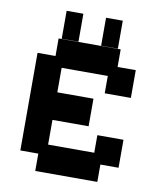

<svg xmlns="http://www.w3.org/2000/svg" viewBox="-87 -846 777 926"><g transform="rotate(10 301.5 -382.5)"><path d="M149 11V-74H61V-552H149V-638H453V-552H542V-416H414V-501H188V-381H365V-246H188V-125H414V-211H542V-74H453V11ZM164 -639V-776H246V-639ZM357 -639V-776H439V-639Z"/></g></svg>

Font: Pixelify Sans
Style: Bold
Weight: 700
Designer: Stefie Justprince
Foundry: Typecalism Foundryline
Version: Version 1.000